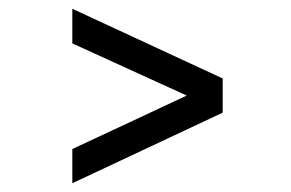

<svg xmlns="http://www.w3.org/2000/svg" viewBox="-20 -517 663 438"><path d="M145 -177 406 -299 145 -418V-497L488 -338V-260L145 -99Z"/></svg>

Font: Oak Sans
Style: Regular
Weight: 400
Designer: Erik Kennedy, Walven
Foundry: Erik Kennedy, Walven
Version: Version 1.000